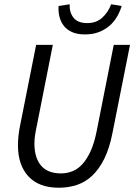

<svg xmlns="http://www.w3.org/2000/svg" viewBox="-20 -866 640 898"><path d="M255 12Q162 12 113 -41Q64 -94 64 -186Q64 -230 74 -279L149 -656H227L152 -277Q147 -254 144 -234Q141 -214 141 -195Q141 -128 172 -91.5Q203 -55 265 -55Q293 -55 318.5 -65Q344 -75 365.5 -98.5Q387 -122 404 -159.5Q421 -197 432 -252L512 -656H588L506 -244Q492 -172 467.5 -123Q443 -74 411 -44Q379 -14 339.5 -1Q300 12 255 12ZM377 -705Q342 -705 318 -715.5Q294 -726 279.5 -744Q265 -762 258.5 -786.5Q252 -811 254 -838L306 -846Q304 -808 324 -783Q344 -758 388 -758Q431 -758 458.5 -783.5Q486 -809 500 -846L549 -838Q541 -811 526.5 -786.5Q512 -762 490.5 -744Q469 -726 441 -715.5Q413 -705 377 -705Z"/></svg>

Font: Source Code Pro
Style: Italic
Weight: 400
Italic angle: -11°
Monospace: yes
Designer: Paul D. Hunt, Teo Tuominen
Foundry: Adobe Systems Incorporated
Version: Version 1.050;PS 1.000;hotconv 16.6.51;makeotf.lib2.5.65220